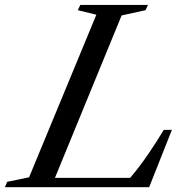

<svg xmlns="http://www.w3.org/2000/svg" viewBox="-86 -782 763 802"><path d="M-65.5 0 -56 -22.5 35.5 -41.5 316.5 -720.5 239 -739.5 249.5 -761.5H532L522 -739.5L422 -717.5L143.5 -39H457.5Q498 -86.5 534.2 -139.8Q570.5 -193 598 -239.5H632L537 0Z"/></svg>

Font: Libre Caslon Text
Style: Italic
Weight: 400
Italic angle: -22.583°
Designer: Pablo Impallari, Rodrigo Fuenzalida, Katja Schimmel
Foundry: Pablo Impallari, Rodrigo Fuenzalida
Version: Version 2.000